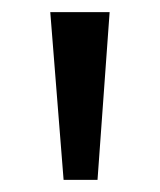

<svg xmlns="http://www.w3.org/2000/svg" viewBox="-20 -725 264 317"><path d="M85 -428 63 -705H161L141 -428Z"/></svg>

Font: Nunito Sans 12pt ExtraLight 11pt
Style: Regular
Weight: 400
Version: Version 3.101;gftools[0.9.27]